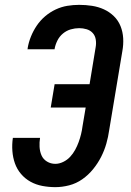

<svg xmlns="http://www.w3.org/2000/svg" viewBox="-20 -763 540 791"><path d="M208 8Q181 8 154.5 3Q128 -2 105.5 -14.5Q83 -27 66.5 -46.5Q50 -66 41.5 -90Q33 -114 31 -141Q29 -168 33 -195H145Q142 -177 143 -158Q144 -139 151 -123Q158 -107 173.5 -97.5Q189 -88 208 -88Q224 -88 240.5 -96Q257 -104 269 -117Q281 -130 289.5 -145.5Q298 -161 304 -177.5Q310 -194 314 -210.5Q318 -227 320 -243L333 -320H189L205 -416H349L374 -568Q377 -584 374.5 -600Q372 -616 362 -627Q352 -638 337 -642.5Q322 -647 306 -647Q289 -647 271.5 -642Q254 -637 239.5 -625Q225 -613 216.5 -596Q208 -579 205 -562Q205 -562 205 -561Q205 -560 205 -560H93Q94 -561 94 -562.5Q94 -564 94 -565Q98 -589 107.5 -612.5Q117 -636 131.5 -657.5Q146 -679 166 -696Q186 -713 209.5 -724Q233 -735 257.5 -739Q282 -743 306 -743Q333 -743 359 -739Q385 -735 408 -724.5Q431 -714 449 -696.5Q467 -679 476.5 -655.5Q486 -632 487.5 -605.5Q489 -579 484 -552L430 -228Q426 -199 418 -171Q410 -143 396.5 -116.5Q383 -90 363.5 -66Q344 -42 319 -24.5Q294 -7 265 0.5Q236 8 208 8Z"/></svg>

Font: Iosevka SS04 Oblique
Style: Bold
Weight: 700
Italic angle: -9°
Monospace: yes
Designer: Belleve Invis
Foundry: Belleve Invis
Version: Version 19.0.0; ttfautohint (v1.8.4)